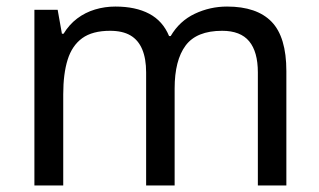

<svg xmlns="http://www.w3.org/2000/svg" viewBox="-20 -566 975 586"><path d="M673 -546Q764 -546 809 -499.5Q854 -453 854 -349V0H767V-345Q767 -408 740.5 -440Q714 -472 658 -472Q580 -472 546.5 -427Q513 -382 513 -296V0H426V-345Q426 -387 414 -415.5Q402 -444 378 -458Q354 -472 316 -472Q262 -472 231 -449.5Q200 -427 186.5 -384Q173 -341 173 -278V0H85V-536H156L169 -463H174Q191 -491 215.5 -509.5Q240 -528 270 -537Q300 -546 332 -546Q394 -546 435.5 -524Q477 -502 496 -456H501Q528 -502 574.5 -524Q621 -546 673 -546Z"/></svg>

Font: Noto Sans Kannada
Style: Regular
Weight: 400
Designer: Jelle Bosma - Monotype Design Team
Foundry: Monotype Imaging Inc.
Version: Version 2.003